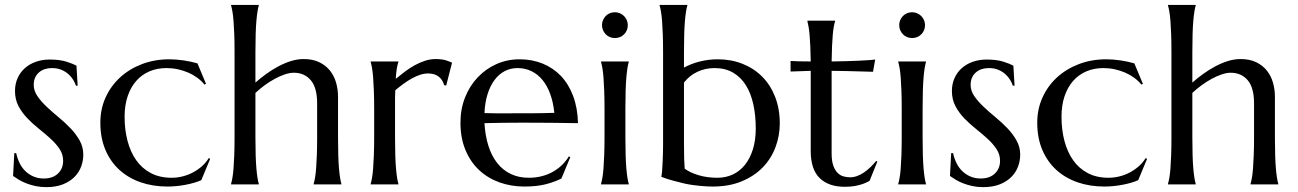

<svg xmlns="http://www.w3.org/2000/svg" viewBox="-20 -750 5278 781"><path d="M295.9 -401.9 289.1 -400.9Q285.6 -412.1 278.1 -424.8Q270.5 -437.5 258.5 -448.2Q246.6 -459 229.7 -466.1Q212.9 -473.1 190.9 -473.1Q175.8 -473.1 162.4 -468.8Q148.9 -464.4 138.9 -455.8Q128.9 -447.3 123 -434.6Q117.2 -421.9 117.2 -404.8Q117.2 -380.9 132.1 -359.1Q147 -337.4 169.4 -316.2Q191.9 -294.9 218 -273.4Q244.1 -252 266.6 -228.5Q289.1 -205.1 304 -178.5Q318.8 -151.9 318.8 -121.1Q318.8 -96.2 310.1 -72.5Q301.3 -48.8 283 -30.3Q264.6 -11.7 236.1 -0.2Q207.5 11.2 168 11.2Q144.5 11.2 124.3 6.8Q104 2.4 87.2 -4.2Q70.3 -10.7 56.9 -18.8Q43.5 -26.9 33.2 -34.2L38.1 -127H45.9Q50.8 -104 60.5 -85Q70.3 -65.9 84.7 -52.5Q99.1 -39.1 117.7 -31.5Q136.2 -23.9 158.2 -23.9Q194.3 -23.9 215.6 -43.9Q236.8 -64 236.8 -96.2Q236.8 -122.1 222.4 -143.8Q208 -165.5 186 -185.5Q164.1 -205.6 138.9 -225.6Q113.8 -245.6 91.8 -268.3Q69.8 -291 55.4 -318.1Q41 -345.2 41 -379.9Q41 -408.2 51.5 -431.9Q62 -455.6 80.8 -472.4Q99.6 -489.3 125.5 -498.5Q151.4 -507.8 182.1 -507.8Q222.7 -507.8 249.8 -499.3Q276.9 -490.7 291 -482.9Z M835 -104 798.8 -17.1Q785.6 -11.2 768.6 -6.3Q751.5 -1.5 733.2 2Q714.8 5.4 696.3 7.1Q677.7 8.8 661.1 8.8Q602.1 8.8 552 -8.5Q502 -25.9 465.6 -59.1Q429.2 -92.3 408.7 -140.6Q388.2 -189 388.2 -251Q388.2 -306.2 409.4 -353.3Q430.7 -400.4 468.5 -435.1Q506.3 -469.7 557.6 -489.3Q608.9 -508.8 668.9 -508.8Q696.3 -508.8 727.5 -504.2Q758.8 -499.5 783.2 -492.2L817.9 -409.2L812 -405.8Q799.8 -420.9 783 -433.3Q766.1 -445.8 745.8 -454.6Q725.6 -463.4 703.1 -468.3Q680.7 -473.1 657.2 -473.1Q619.1 -473.1 587.9 -459.7Q556.6 -446.3 534.2 -420.9Q511.7 -395.5 499.3 -358.6Q486.8 -321.8 486.8 -274.9Q486.8 -222.2 498.8 -176.8Q510.7 -131.3 534.4 -97.9Q558.1 -64.5 594 -45.7Q629.9 -26.9 678.2 -26.9Q700.7 -26.9 722.9 -32.5Q745.1 -38.1 764.9 -48.6Q784.7 -59.1 801.3 -73.7Q817.9 -88.4 829.1 -106.9Z M1270 -329.1Q1270 -393.6 1244.1 -423.8Q1218.3 -454.1 1174.8 -454.1Q1158.7 -454.1 1138.9 -447.5Q1119.1 -440.9 1098.4 -429.7Q1077.6 -418.5 1057.1 -403.6Q1036.6 -388.7 1019 -372.1V-190.9Q1019 -149.4 1020 -118.4Q1021 -87.4 1022.9 -64.9Q1024.9 -42.5 1027.3 -27.3Q1029.8 -12.2 1032.7 -2V0H919.9V-2Q922.9 -12.2 925.5 -27.3Q928.2 -42.5 929.9 -64.9Q931.6 -87.4 932.9 -118.4Q934.1 -149.4 934.1 -190.9V-539.1Q934.1 -580.6 932.9 -611.6Q931.6 -642.6 929.9 -665Q928.2 -687.5 925.5 -702.6Q922.9 -717.8 919.9 -728V-730H1032.7V-728Q1029.8 -717.8 1027.3 -702.6Q1024.9 -687.5 1022.9 -665Q1021 -642.6 1020 -611.6Q1019 -580.6 1019 -539.1V-414.1Q1038.6 -431.6 1062.3 -448.7Q1085.9 -465.8 1111.3 -479.5Q1136.7 -493.2 1163.1 -501.5Q1189.5 -509.8 1214.8 -509.8Q1252.9 -509.8 1279.5 -496.6Q1306.2 -483.4 1323 -461.9Q1339.8 -440.4 1347.4 -412.8Q1355 -385.3 1355 -356.9V-190.9Q1355 -149.4 1356 -118.4Q1356.9 -87.4 1358.9 -64.9Q1360.8 -42.5 1363.3 -27.3Q1365.7 -12.2 1368.7 -2V0H1255.9V-2Q1258.8 -12.2 1261.5 -27.3Q1264.2 -42.5 1265.9 -64.9Q1267.6 -87.4 1268.8 -118.4Q1270 -149.4 1270 -190.9Z M1502 -309.1Q1502 -350.6 1500.7 -381.6Q1499.5 -412.6 1497.8 -435.1Q1496.1 -457.5 1493.4 -472.7Q1490.7 -487.8 1487.8 -498V-500H1600.6V-498Q1596.7 -486.8 1594 -470.7Q1591.3 -454.6 1589.8 -429.2Q1607.9 -444.3 1627.4 -459Q1647 -473.6 1667.5 -484.9Q1688 -496.1 1709.2 -502.9Q1730.5 -509.8 1752 -509.8Q1765.1 -509.8 1774.9 -508.5Q1784.7 -507.3 1792.5 -505.1Q1800.3 -502.9 1806.6 -500.2Q1813 -497.6 1818.8 -495.1L1794.9 -401.9L1786.6 -403.8Q1780.8 -425.3 1764.6 -438.2Q1748.5 -451.2 1720.7 -451.2Q1705.6 -451.2 1689 -445.8Q1672.4 -440.4 1655.3 -430.9Q1638.2 -421.4 1621.1 -408.9Q1604 -396.5 1587.9 -382.8Q1586.9 -368.7 1586.9 -352.1Q1586.9 -335.4 1586.9 -316.9V-190.9Q1586.9 -149.4 1587.9 -118.4Q1588.9 -87.4 1590.8 -64.9Q1592.8 -42.5 1595.2 -27.3Q1597.7 -12.2 1600.6 -2V0H1487.8V-2Q1490.7 -12.2 1493.4 -27.3Q1496.1 -42.5 1497.8 -64.9Q1499.5 -87.4 1500.7 -118.4Q1502 -149.4 1502 -190.9Z M2112.8 8.8Q2058.6 8.8 2011.2 -8.3Q1963.9 -25.4 1928.7 -58.3Q1893.6 -91.3 1873.3 -139.9Q1853 -188.5 1853 -251Q1853 -306.2 1871.6 -353.3Q1890.1 -400.4 1922.9 -435.1Q1955.6 -469.7 1999.3 -489.3Q2043 -508.8 2093.8 -508.8Q2144 -508.8 2187 -491.5Q2230 -474.1 2261.5 -441.2Q2293 -408.2 2311.3 -359.6Q2329.6 -311 2331.1 -249Q2275.9 -250 2220.7 -250.5Q2165.5 -251 2106 -251Q2063.5 -251 2023.2 -250.5Q1982.9 -250 1950.7 -249Q1953.6 -198.2 1966.6 -157.2Q1979.5 -116.2 2002.2 -87.2Q2024.9 -58.1 2057.4 -42.5Q2089.8 -26.9 2130.9 -26.9Q2159.2 -26.9 2184.3 -33.4Q2209.5 -40 2230 -51.8Q2250.5 -63.5 2266.6 -79.3Q2282.7 -95.2 2293.9 -113.8L2299.8 -110.8L2263.7 -23.9Q2237.3 -10.3 2200.7 -0.7Q2164.1 8.8 2112.8 8.8ZM2047.9 -289.1Q2096.7 -289.1 2145.8 -289.3Q2194.8 -289.6 2234.9 -291Q2230.5 -333.5 2218.3 -367.2Q2206.1 -400.9 2187 -424.3Q2168 -447.8 2142.1 -460.4Q2116.2 -473.1 2085 -473.1Q2056.6 -473.1 2033 -460.7Q2009.3 -448.2 1991.7 -424.8Q1974.1 -401.4 1963.4 -367.4Q1952.6 -333.5 1950.7 -290Q1972.7 -289.1 1997.1 -289.1Q2021.5 -289.1 2047.9 -289.1Z M2439 -309.1Q2439 -350.6 2437.7 -381.6Q2436.5 -412.6 2434.8 -435.1Q2433.1 -457.5 2430.4 -472.7Q2427.7 -487.8 2424.8 -498V-500H2537.6V-498Q2534.7 -487.8 2532.2 -472.7Q2529.8 -457.5 2527.8 -435.1Q2525.9 -412.6 2524.9 -381.6Q2523.9 -350.6 2523.9 -309.1V-190.9Q2523.9 -149.4 2524.9 -118.4Q2525.9 -87.4 2527.8 -64.9Q2529.8 -42.5 2532.2 -27.3Q2534.7 -12.2 2537.6 -2V0H2424.8V-2Q2427.7 -12.2 2430.4 -27.3Q2433.1 -42.5 2434.8 -64.9Q2436.5 -87.4 2437.7 -118.4Q2439 -149.4 2439 -190.9ZM2428.7 -647.9Q2428.7 -658.7 2432.9 -668.2Q2437 -677.7 2443.8 -684.8Q2450.7 -691.9 2460.2 -696Q2469.7 -700.2 2481 -700.2Q2492.2 -700.2 2501.7 -696Q2511.2 -691.9 2518.3 -684.8Q2525.4 -677.7 2529.5 -668.2Q2533.7 -658.7 2533.7 -647.9Q2533.7 -625.5 2518.6 -610.4Q2503.4 -595.2 2481 -595.2Q2469.7 -595.2 2460.2 -599.4Q2450.7 -603.5 2443.8 -610.6Q2437 -617.7 2432.9 -627.2Q2428.7 -636.7 2428.7 -647.9Z M2762.2 -475.1Q2793 -491.7 2828.1 -500.2Q2863.3 -508.8 2899.9 -508.8Q2954.1 -508.8 3000.2 -490.5Q3046.4 -472.2 3080.1 -438.5Q3113.8 -404.8 3132.8 -356.4Q3151.9 -308.1 3151.9 -248Q3151.9 -197.8 3134.5 -151.4Q3117.2 -105 3082.8 -69.3Q3048.3 -33.7 2997.3 -12.5Q2946.3 8.8 2878.9 8.8Q2871.1 8.8 2858.2 8.3Q2845.2 7.8 2829.6 6.3Q2814 4.9 2796.4 2.4Q2778.8 0 2762.2 -3.9Q2738.8 -9.3 2715.1 -15.9Q2691.4 -22.5 2669.9 -30.8Q2671.9 -38.1 2673.3 -55.4Q2674.8 -72.8 2675.5 -92.8Q2676.3 -112.8 2676.8 -132.1Q2677.2 -151.4 2677.2 -163.1V-539.1Q2677.2 -580.6 2676 -611.6Q2674.8 -642.6 2673.1 -665Q2671.4 -687.5 2668.7 -702.6Q2666 -717.8 2663.1 -728V-730H2775.9V-728Q2772.9 -717.8 2770.5 -702.6Q2768.1 -687.5 2766.1 -665Q2764.2 -642.6 2763.2 -611.6Q2762.2 -580.6 2762.2 -539.1ZM2762.2 -170.9Q2762.2 -131.3 2762.9 -105.5Q2763.7 -79.6 2765.1 -64Q2785.6 -48.3 2820.8 -37.6Q2856 -26.9 2897.9 -26.9Q2932.6 -26.9 2961.4 -40.5Q2990.2 -54.2 3010.7 -80.1Q3031.2 -106 3042.7 -143.1Q3054.2 -180.2 3054.2 -227.1Q3054.2 -279.8 3044.4 -325Q3034.7 -370.1 3014.2 -403.1Q2993.7 -436 2961.9 -454.6Q2930.2 -473.1 2886.2 -473.1Q2849.1 -473.1 2816.9 -458Q2784.7 -442.9 2762.2 -414.1Z M3438 -28.8Q3452.6 -28.8 3467 -34.2Q3481.4 -39.6 3494.9 -48.8Q3508.3 -58.1 3520.8 -70.1Q3533.2 -82 3543.9 -95.2L3548.8 -92.8L3517.1 -14.2Q3511.2 -11.2 3502.7 -7.1Q3494.1 -2.9 3482.2 0.7Q3470.2 4.4 3454.1 7.1Q3438 9.8 3416 9.8Q3350.6 9.8 3314.2 -25.6Q3277.8 -61 3277.8 -136.2V-461.9L3195.8 -459V-502Q3210.9 -501 3231.9 -500.5Q3252.9 -500 3277.8 -500Q3277.3 -534.7 3276.1 -561.3Q3274.9 -587.9 3273.2 -607.7Q3271.5 -627.4 3269 -641.1Q3266.6 -654.8 3264.2 -664.1V-666H3377V-664.1Q3374 -654.8 3371.6 -641.1Q3369.1 -627.4 3367.4 -607.9Q3365.7 -588.4 3364.5 -561.8Q3363.3 -535.2 3362.8 -500Q3393.6 -500.5 3423.1 -501.2Q3452.6 -502 3476.8 -503.2Q3501 -504.4 3517.8 -505.6Q3534.7 -506.8 3540 -507.8L3531.2 -458Q3506.3 -458.5 3479 -459.5Q3455.6 -460.4 3425.3 -460.9Q3395 -461.4 3362.8 -461.9V-126Q3362.8 -95.7 3369.4 -76.9Q3376 -58.1 3386.5 -47.4Q3397 -36.6 3410.4 -32.7Q3423.8 -28.8 3438 -28.8Z M3647.9 -309.1Q3647.9 -350.6 3646.7 -381.6Q3645.5 -412.6 3643.8 -435.1Q3642.1 -457.5 3639.4 -472.7Q3636.7 -487.8 3633.8 -498V-500H3746.6V-498Q3743.7 -487.8 3741.2 -472.7Q3738.8 -457.5 3736.8 -435.1Q3734.9 -412.6 3733.9 -381.6Q3732.9 -350.6 3732.9 -309.1V-190.9Q3732.9 -149.4 3733.9 -118.4Q3734.9 -87.4 3736.8 -64.9Q3738.8 -42.5 3741.2 -27.3Q3743.7 -12.2 3746.6 -2V0H3633.8V-2Q3636.7 -12.2 3639.4 -27.3Q3642.1 -42.5 3643.8 -64.9Q3645.5 -87.4 3646.7 -118.4Q3647.9 -149.4 3647.9 -190.9ZM3637.7 -647.9Q3637.7 -658.7 3641.8 -668.2Q3646 -677.7 3652.8 -684.8Q3659.7 -691.9 3669.2 -696Q3678.7 -700.2 3689.9 -700.2Q3701.2 -700.2 3710.7 -696Q3720.2 -691.9 3727.3 -684.8Q3734.4 -677.7 3738.5 -668.2Q3742.7 -658.7 3742.7 -647.9Q3742.7 -625.5 3727.5 -610.4Q3712.4 -595.2 3689.9 -595.2Q3678.7 -595.2 3669.2 -599.4Q3659.7 -603.5 3652.8 -610.6Q3646 -617.7 3641.8 -627.2Q3637.7 -636.7 3637.7 -647.9Z M4106.9 -401.9 4100.1 -400.9Q4096.7 -412.1 4089.1 -424.8Q4081.5 -437.5 4069.6 -448.2Q4057.6 -459 4040.8 -466.1Q4023.9 -473.1 4002 -473.1Q3986.8 -473.1 3973.4 -468.8Q3960 -464.4 3950 -455.8Q3939.9 -447.3 3934.1 -434.6Q3928.2 -421.9 3928.2 -404.8Q3928.2 -380.9 3943.1 -359.1Q3958 -337.4 3980.5 -316.2Q4002.9 -294.9 4029.1 -273.4Q4055.2 -252 4077.6 -228.5Q4100.1 -205.1 4115 -178.5Q4129.9 -151.9 4129.9 -121.1Q4129.9 -96.2 4121.1 -72.5Q4112.3 -48.8 4094 -30.3Q4075.7 -11.7 4047.1 -0.2Q4018.6 11.2 3979 11.2Q3955.6 11.2 3935.3 6.8Q3915 2.4 3898.2 -4.2Q3881.3 -10.7 3867.9 -18.8Q3854.5 -26.9 3844.2 -34.2L3849.1 -127H3856.9Q3861.8 -104 3871.6 -85Q3881.3 -65.9 3895.8 -52.5Q3910.2 -39.1 3928.7 -31.5Q3947.3 -23.9 3969.2 -23.9Q4005.4 -23.9 4026.6 -43.9Q4047.9 -64 4047.9 -96.2Q4047.9 -122.1 4033.4 -143.8Q4019 -165.5 3997.1 -185.5Q3975.1 -205.6 3950 -225.6Q3924.8 -245.6 3902.8 -268.3Q3880.9 -291 3866.5 -318.1Q3852.1 -345.2 3852.1 -379.9Q3852.1 -408.2 3862.5 -431.9Q3873 -455.6 3891.8 -472.4Q3910.6 -489.3 3936.5 -498.5Q3962.4 -507.8 3993.2 -507.8Q4033.7 -507.8 4060.8 -499.3Q4087.9 -490.7 4102.1 -482.9Z M4646 -104 4609.9 -17.1Q4596.7 -11.2 4579.6 -6.3Q4562.5 -1.5 4544.2 2Q4525.9 5.4 4507.3 7.1Q4488.8 8.8 4472.2 8.8Q4413.1 8.8 4363 -8.5Q4313 -25.9 4276.6 -59.1Q4240.2 -92.3 4219.7 -140.6Q4199.2 -189 4199.2 -251Q4199.2 -306.2 4220.5 -353.3Q4241.7 -400.4 4279.5 -435.1Q4317.4 -469.7 4368.7 -489.3Q4419.9 -508.8 4480 -508.8Q4507.3 -508.8 4538.6 -504.2Q4569.8 -499.5 4594.2 -492.2L4628.9 -409.2L4623 -405.8Q4610.8 -420.9 4594 -433.3Q4577.1 -445.8 4556.9 -454.6Q4536.6 -463.4 4514.2 -468.3Q4491.7 -473.1 4468.3 -473.1Q4430.2 -473.1 4398.9 -459.7Q4367.7 -446.3 4345.2 -420.9Q4322.8 -395.5 4310.3 -358.6Q4297.9 -321.8 4297.9 -274.9Q4297.9 -222.2 4309.8 -176.8Q4321.8 -131.3 4345.5 -97.9Q4369.1 -64.5 4405 -45.7Q4440.9 -26.9 4489.3 -26.9Q4511.7 -26.9 4533.9 -32.5Q4556.2 -38.1 4575.9 -48.6Q4595.7 -59.1 4612.3 -73.7Q4628.9 -88.4 4640.1 -106.9Z M5081.1 -329.1Q5081.1 -393.6 5055.2 -423.8Q5029.3 -454.1 4985.8 -454.1Q4969.7 -454.1 4950 -447.5Q4930.2 -440.9 4909.4 -429.7Q4888.7 -418.5 4868.2 -403.6Q4847.7 -388.7 4830.1 -372.1V-190.9Q4830.1 -149.4 4831.1 -118.4Q4832 -87.4 4834 -64.9Q4835.9 -42.5 4838.4 -27.3Q4840.8 -12.2 4843.8 -2V0H4731V-2Q4733.9 -12.2 4736.6 -27.3Q4739.3 -42.5 4741 -64.9Q4742.7 -87.4 4743.9 -118.4Q4745.1 -149.4 4745.1 -190.9V-539.1Q4745.1 -580.6 4743.9 -611.6Q4742.7 -642.6 4741 -665Q4739.3 -687.5 4736.6 -702.6Q4733.9 -717.8 4731 -728V-730H4843.8V-728Q4840.8 -717.8 4838.4 -702.6Q4835.9 -687.5 4834 -665Q4832 -642.6 4831.1 -611.6Q4830.1 -580.6 4830.1 -539.1V-414.1Q4849.6 -431.6 4873.3 -448.7Q4897 -465.8 4922.4 -479.5Q4947.8 -493.2 4974.1 -501.5Q5000.5 -509.8 5025.9 -509.8Q5064 -509.8 5090.6 -496.6Q5117.2 -483.4 5134 -461.9Q5150.9 -440.4 5158.4 -412.8Q5166 -385.3 5166 -356.9V-190.9Q5166 -149.4 5167 -118.4Q5168 -87.4 5169.9 -64.9Q5171.9 -42.5 5174.3 -27.3Q5176.8 -12.2 5179.7 -2V0H5066.9V-2Q5069.8 -12.2 5072.5 -27.3Q5075.2 -42.5 5076.9 -64.9Q5078.6 -87.4 5079.8 -118.4Q5081.1 -149.4 5081.1 -190.9Z"/></svg>

Font: Marcellus
Style: Regular
Weight: 400
Designer: Astigmatic (AOETI)
Foundry: Astigmatic (AOETI)
Version: Version 1.000